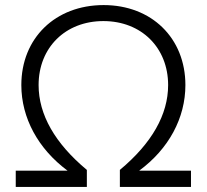

<svg xmlns="http://www.w3.org/2000/svg" viewBox="-20 -736 814 756"><path d="M42 0H322V-67C196 -172 132 -285 132 -401C132 -549 238 -653 387 -653C537 -653 642 -548 642 -401C642 -285 578 -172 452 -67V0H732V-64H528C645 -150 710 -272 710 -401C710 -586 577 -716 388 -716C198 -716 64 -586 64 -401C64 -272 130 -150 246 -64H42Z"/></svg>

Font: Uncut Sans Book
Style: Regular
Weight: 350
Designer: Kasper Nordkvist
Foundry: UNCUT.wtf
Version: Version 1.304;Glyphs 3.2 (3246)